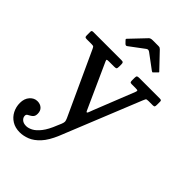

<svg xmlns="http://www.w3.org/2000/svg" viewBox="-293 -854 1218 1218"><g transform="rotate(45 316.0 -245.0)"><path d="M5.5 127.5Q5.5 88.5 26.8 64.5Q48 40.5 77 40.5Q102 40.5 118.2 55Q134.5 69.5 134.5 96Q134.5 114 127 123.2Q119.5 132.5 109.8 137.5Q100 142.5 92.5 147.5Q85 152.5 85 162.5Q85 179 98.8 191.2Q112.5 203.5 137 203.5Q156.5 203.5 179.8 191.5Q203 179.5 227.5 148.5Q252 117.5 274.5 60.5L286.5 32.5Q292.5 17 292 8.5Q291.5 0 285 -15L89.5 -440.5Q84.5 -451 81 -454.5Q77.5 -458 62.5 -458H20.5Q9.5 -458 6 -461.2Q2.5 -464.5 2.5 -475V-509.5Q2.5 -520 16.5 -520H269Q281 -520 284.5 -516Q288 -512 288 -499.5V-481Q288 -466 284.2 -462Q280.5 -458 266 -458H221Q205.5 -458 202 -455.8Q198.5 -453.5 203.5 -443L329 -165Q336.5 -149 340.5 -139.5Q344.5 -130 347.5 -130Q352 -130 355.8 -139.8Q359.5 -149.5 366 -167L475 -441Q479 -452 476.5 -455Q474 -458 458 -458H424Q413 -458 410.2 -462Q407.5 -466 407.5 -476V-499.5Q407.5 -512.5 411.5 -516.2Q415.5 -520 428 -520H612.5Q621 -520 625 -517.8Q629 -515.5 629 -507.5V-478.5Q629 -467.5 626.5 -462.8Q624 -458 612.5 -458H574Q556.5 -458 553.5 -452.8Q550.5 -447.5 545.5 -435.5L329.5 98Q302.5 163 270 198.2Q237.5 233.5 203.2 247Q169 260.5 136.5 260.5Q95.5 260.5 66.2 242.2Q37 224 21.2 193.5Q5.5 163 5.5 127.5ZM214 -611.5 199.5 -626.5Q194 -632.5 194 -634.5Q194 -636.5 199.5 -642L293.5 -741Q301.5 -749.5 320 -749.5H369.5Q379.5 -749.5 383.8 -747.5Q388 -745.5 392.5 -741L488.5 -640Q492.5 -636.5 492.5 -634.8Q492.5 -633 488.5 -629L469 -609.5Q463.5 -604 461.5 -604.2Q459.5 -604.5 453 -609L355.5 -681.5Q342.5 -691 330.5 -682L232 -608.5Q223.5 -602 214 -611.5Z"/></g></svg>

Font: Besley Medium
Style: Regular
Weight: 500
Designer: Owen Earl
Foundry: indestructible type*
Version: Version 2.001; ttfautohint (v1.8.3)